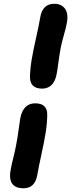

<svg xmlns="http://www.w3.org/2000/svg" viewBox="-20 -837 382 1020"><path d="M204.1 -366.2Q140.6 -366.2 139.2 -425.8Q140.1 -472.7 148.4 -521.2Q156.7 -569.8 171.6 -635.7Q186.5 -701.7 193.8 -745.1Q206.1 -816.9 268.1 -816.9Q307.6 -816.9 326.4 -789.1Q345.2 -761.2 334 -710Q331.1 -691.9 319.8 -652.3Q308.6 -612.8 303.2 -586.9Q296.9 -553.7 290.5 -506.6Q284.2 -459.5 280.8 -442.9Q273.4 -404.3 253.7 -385.3Q233.9 -366.2 204.1 -366.2ZM105 163.1Q15.1 163.1 38.1 57.1Q41 40 51 0.2Q61 -39.6 65.9 -67.9Q73.2 -103.5 79.3 -150.9Q85.4 -198.2 87.9 -210Q104 -288.1 167 -288.1Q231 -288.1 231 -228Q230.5 -182.1 222.9 -134Q215.3 -85.9 200.4 -18.1Q185.5 49.8 178.2 91.8Q166 163.1 105 163.1Z"/></svg>

Font: Shantell Sans Normal
Style: Bold Italic
Weight: 700
Italic angle: -11.31°
Designer: Stephen Nixon, Anya Danilova, Shantell Martin
Foundry: Arrow Type
Version: Version 1.006;[559af2be0]